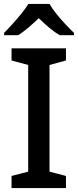

<svg xmlns="http://www.w3.org/2000/svg" viewBox="-20 -961 398 981"><path d="M317 0H39V-62L124 -84V-629L39 -652V-714H317V-652L233 -629V-84L317 -62ZM233 -941Q246 -918 268 -890.5Q290 -863 314.5 -837Q339 -811 358 -793V-781H285Q258 -797 231.5 -819.5Q205 -842 178 -868Q151 -842 125 -820Q99 -798 73 -781H1V-793Q20 -812 43.5 -838Q67 -864 89 -891Q111 -918 125 -941Z"/></svg>

Font: Noto Sans Myanmar UI Medium
Style: Regular
Weight: 500
Designer: Monotype Design Team
Foundry: Monotype Imaging Inc.
Version: Version 2.103; ttfautohint (v1.8.4.7-5d5b)